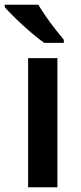

<svg xmlns="http://www.w3.org/2000/svg" viewBox="-37 -786 342 806"><path d="M204 0H81V-542H204ZM124 -766Q137 -744 156 -716.5Q175 -689 195 -663.5Q215 -638 231 -619V-606H149Q130 -619 106.5 -638.5Q83 -658 59 -680Q35 -702 15 -722Q-5 -742 -17 -756V-766Z"/></svg>

Font: Noto Sans New Tai Lue SemiBold
Style: Regular
Weight: 600
Version: Version 2.003